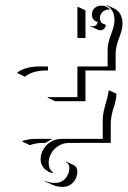

<svg xmlns="http://www.w3.org/2000/svg" viewBox="-20 -535 508 764"><path d="M48.8 -244.1 50.8 -248Q83.3 -270.5 136.7 -270.5H170.9V-254.6H166.7Q139.9 -254.6 118.5 -249.1Q97.2 -243.7 78.9 -230ZM68.4 28.3 70.3 25.6Q95.9 17.6 118.4 17.6H179.9H188.7L160.4 33.7H148.4Q124.3 33.7 98.4 42.5ZM141.6 98.6Q141.6 77.9 152.6 59.2Q163.6 40.5 182.6 29.1Q201.7 17.6 223.9 17.6H388.7V-57.6Q388.7 -74.7 392.8 -92.9Q397 -111.1 402.5 -129.5Q408 -147.9 409.9 -159.9L413.1 -176L443.4 -162.1Q443.4 -149.4 439.8 -133.8Q436.3 -118.2 432 -105.5Q427.7 -92.8 424.2 -75.7Q420.7 -58.6 420.7 -43.5V33.4L253.9 33.7Q232.2 33.7 213.6 44.9Q195.1 56.2 184.3 74.5Q173.6 92.8 173.6 113Q173.6 136.7 191.2 152.1L190.9 154.1Q181.9 152.6 173.2 148.2Q164.6 143.8 157.5 137Q150.4 130.1 146 120.2Q141.6 110.4 141.6 98.6ZM157.5 186 158 184.1Q176.8 192.9 200.2 192.9Q223.6 192.9 239.7 175.7Q255.9 158.4 255.9 132.3Q255.9 124.3 251.7 117.9Q247.6 111.6 241 109.1L243.2 107.9L273.4 122.1Q279.8 125 283.8 131.6Q287.8 138.2 287.8 146.2Q287.8 173.1 271.2 190.9Q254.6 208.7 230.2 208.7Q206.8 208.7 187.5 200ZM168.9 -146.5 170.9 -148.4H288.1V-270.5H408.2V-336.4Q408.2 -351.6 412.5 -368.7Q416.7 -385.7 421.9 -398.3Q427 -410.9 431.3 -426.4Q435.5 -441.9 435.5 -454.3Q435.5 -477.1 426.9 -491.8Q418.2 -506.6 403.8 -513.2L404.5 -515.1L434.6 -501Q449.5 -493.9 458.5 -478.6Q467.5 -463.4 467.5 -440.4Q467.5 -427.7 463.3 -412.1Q459 -396.5 453.9 -383.8Q448.7 -371.1 444.5 -354.1Q440.2 -337.2 440.2 -322.3V-254.4L320.1 -254.6V-132.3H199ZM288.1 -383.8V-385.7V-505.9L290 -507.8L320.1 -493.9V-383.8ZM338.4 -431.2 339.1 -432.9Q344.2 -430.4 349.9 -430.4Q357.2 -430.4 362.5 -435.3Q367.9 -440.2 368.7 -448.2Q359.1 -449.2 352.4 -457.4Q345.7 -465.6 345.7 -476.6Q345.7 -493.4 356.7 -503.1Q367.7 -512.7 383.1 -512.7Q403.8 -512.7 418 -497.1H413.1Q398.4 -497.1 388.2 -487.8Q377.9 -478.5 377.9 -462.4Q377.9 -451.2 384.8 -443.4L400.9 -436Q400.9 -427.2 394.7 -420.9Q388.4 -414.6 379.9 -414.6Q373.8 -414.6 368.4 -417Z"/></svg>

Font: AgreloyOut1
Style: Medium
Weight: 400
Designer: gluk
Foundry: gluk
Version: Version 0.27